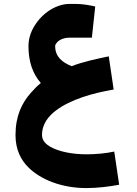

<svg xmlns="http://www.w3.org/2000/svg" viewBox="-20 -708 699 978"><path d="M587 233 562 64C520 73 471 78 420 78C350 78 280 65 235 39C215 27 194 9 194 -20C194 -79 230 -119 266 -146C339 -201 452 -234 559 -252L534 -421C473 -408 404 -394 345 -371C300 -389 261 -417 261 -473C261 -479 264 -484 268 -489C280 -505 305 -516 333 -516H448L465 -675C434 -682 401 -688 365 -688H333C317 -688 300 -685 284 -680C230 -663 186 -624 158 -580C140 -552 125 -516 125 -473C125 -395 146 -333 188 -285C169 -270 153 -253 137 -235C91 -183 59 -117 59 -20C59 54 86 106 124 144C188 208 296 250 420 250C479 250 538 242 587 233Z"/></svg>

Font: Iranian Sans Web
Style: Bold
Weight: 700
Designer: Hooman Mehr, Hadi Navid in Neviseh Pardaz Co. Ltd. (http://nevisa.com)
Foundry: http://font-store.ir
Version: 5.0.2 build 3/9/1393